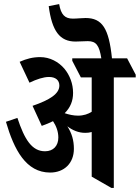

<svg xmlns="http://www.w3.org/2000/svg" viewBox="-20 -910 683 938"><path d="M225 -67C294 -67 341 -113 341 -183C341 -224 331 -259 309 -293C335 -273 364 -261 396 -261C407 -261 418 -262 428 -265V-47L524 8H536V-532H643V-545L601 -625H527C512 -772 479 -822 398 -822C378 -822 357 -819 336 -819C297 -819 278 -838 269 -890L218 -880C234 -758 272 -707 349 -707C368 -707 390 -709 409 -709C450 -709 465 -688 475 -625H333V-613L375 -532H428V-364C411 -353 389 -345 361 -345C339 -345 317 -350 296 -357C324 -385 337 -417 337 -456C337 -501 321 -542 295 -574C266 -608 224 -631 176 -631C141 -631 109 -623 76 -608L124 -506C159 -523 193 -534 219 -534C252 -534 270 -518 270 -492C270 -452 224 -422 139 -393L184 -295C204 -302 223 -310 239 -318C255 -294 265 -267 265 -238C265 -198 241 -171 200 -171C136 -171 100 -228 65 -334L9 -315C49 -178 107 -67 225 -67Z"/></svg>

Font: Noto Serif Devanagari ExtraCondensed
Style: Bold
Weight: 700
Width: 2
Designer: Universal Thirst, Indian Type Foundry and the Monotype Design Team
Foundry: Monotype Imaging Inc.
Version: Version 2.004